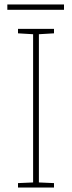

<svg xmlns="http://www.w3.org/2000/svg" viewBox="-20 -844 323 864"><path d="M61 0V-20L129 -23V-690L61 -694V-714H223V-694L155 -690V-23L223 -20V0ZM268 -800H13V-824H268Z"/></svg>

Font: Noto Sans UI Thin
Style: Regular
Weight: 250
Designer: Monotype Design Team
Foundry: Monotype Imaging Inc.
Version: Version 1.001